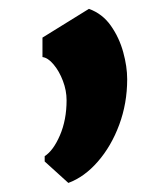

<svg xmlns="http://www.w3.org/2000/svg" viewBox="-20 -166 365 434"><path d="M81 199V187Q100.5 174.5 115.5 139.8Q130.5 105 130.5 60.5Q130.5 38.5 122.2 16.8Q114 -5 101.2 -20.2Q88.5 -35.5 76 -37V-81L181 -146Q211.5 -135 230.5 -108Q249.5 -81 258.5 -48.2Q267.5 -15.5 267.5 13Q267.5 67.5 249.5 116Q231.5 164.5 201.2 199.2Q171 234 134.5 247.5Z"/></svg>

Font: Merriweather Sans
Style: Bold
Weight: 700
Designer: Eben Sorkin
Foundry: Eben Sorkin
Version: Version 1.008; ttfautohint (v1.7.19-72a1) -l 8 -r 50 -G 200 